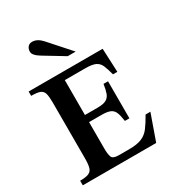

<svg xmlns="http://www.w3.org/2000/svg" viewBox="-195 -944 971 1061"><g transform="rotate(-30 290.5 -413.5)"><path d="M546.4 -165.5 487.8 0H19.5V-29.3Q56.6 -29.3 74.7 -37.1Q92.8 -44.9 98.6 -64.9Q104.5 -85 104.5 -121.6V-479.5Q104.5 -516.6 99.1 -536.4Q93.8 -556.2 75.9 -563.5Q58.1 -570.8 19.5 -570.8V-598.6H491.7L498.5 -447.8H470.7Q460.4 -486.3 450.7 -509.5Q440.9 -532.7 419.7 -543Q398.4 -553.2 354 -553.2H224.1V-330.6H304.2Q340.8 -330.6 359.4 -340.3Q377.9 -350.1 386 -371.8Q394 -393.6 398.9 -428.2H427.7V-191.9H398.9Q394 -227.1 386.2 -247.3Q378.4 -267.6 359.9 -276.4Q341.3 -285.2 304.2 -285.2H224.1V-115.7Q224.1 -80.6 231 -62.5Q237.8 -44.4 274.9 -44.4H339.8Q392.1 -44.4 421.6 -56.9Q451.2 -69.3 471.4 -96.2Q491.7 -123 515.6 -165.5ZM355 -659.7H304.2L177.7 -736.3Q135.3 -761.7 135.3 -785.2Q135.3 -803.7 145.3 -815.4Q155.3 -827.1 172.9 -827.1Q205.6 -827.1 234.9 -794.4Z"/></g></svg>

Font: Scheherazade New SemiBold
Style: Regular
Weight: 600
Designer: SIL International
Foundry: SIL International
Version: Version 4.000